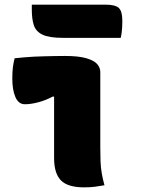

<svg xmlns="http://www.w3.org/2000/svg" viewBox="-20 -798 640 827"><path d="M213 -117Q213 -138 213 -164Q213 -190 213 -218.5Q213 -247 213 -276.5Q213 -306 213 -333Q213 -360 213 -382H207Q192 -374 177 -368Q162 -362 147 -358Q132 -354 117.5 -351.5Q103 -349 87 -349Q60 -349 46.5 -379.5Q33 -410 33 -460Q33 -488 35.5 -508Q38 -528 43 -547Q63 -549 84 -551Q105 -553 127 -554Q149 -555 170.5 -555.5Q192 -556 214.5 -556.5Q237 -557 259 -557Q319 -557 352.5 -547Q386 -537 399 -521.5Q412 -506 412 -488Q412 -447 412 -404.5Q412 -362 412 -321Q412 -280 412 -240Q412 -200 412 -163Q412 -131 413 -103.5Q414 -76 418.5 -50.5Q423 -25 430 0Q407 4 387.5 6.5Q368 9 342 9Q272 9 242.5 -21Q213 -51 213 -117ZM117 -778H434Q476 -778 491.5 -764Q507 -750 507 -706Q507 -691 506 -677.5Q505 -664 503.5 -653Q502 -642 500 -635H250Q191 -635 162.5 -649Q134 -663 125.5 -690Q117 -717 117 -756Q117 -760 117 -764Q117 -768 117 -771.5Q117 -775 117 -778Z"/></svg>

Font: Recursive Monospace Casual Black
Style: Regular
Weight: 900
Version: Version 1.047